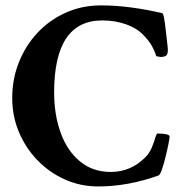

<svg xmlns="http://www.w3.org/2000/svg" viewBox="-20 -671 663 698"><path d="M336.9 6.8Q272.5 6.8 215.8 -18.6Q159.2 -43.9 116.2 -88.4Q73.2 -132.8 48.8 -190.9Q24.4 -249 24.4 -314.5Q24.4 -383.8 48.8 -444.8Q73.2 -505.9 116.7 -552.2Q160.2 -598.6 219.2 -625Q278.3 -651.4 346.7 -651.4Q400.4 -651.4 456.1 -644Q511.7 -636.7 570.3 -623Q576.2 -621.1 583 -557.6Q586.9 -521.5 589.4 -501Q591.8 -480.5 586.9 -472.2Q582 -463.9 563.5 -463.9L547.9 -466.8Q543 -484.4 532.2 -503.9Q521.5 -523.4 499 -545.9Q477.5 -568.4 438.5 -582.5Q399.4 -596.7 351.6 -596.7Q176.8 -596.7 176.8 -335Q176.8 -253.9 200.7 -188Q224.6 -122.1 271 -84Q317.4 -45.9 382.8 -45.9Q455.1 -45.9 507.8 -98.6Q523.4 -114.3 531.7 -134.3Q540 -154.3 544.4 -169.9Q548.8 -185.5 552.7 -185.5Q592.8 -185.5 596.7 -175.8Q596.7 -168.9 592.3 -147Q587.9 -125 581.5 -99.1Q575.2 -73.2 568.4 -54.2Q561.5 -35.2 556.6 -33.2Q445.3 6.8 336.9 6.8Z"/></svg>

Font: Crimson Text Bold
Style: Bold
Weight: 700
Designer: Sebastian Kosch
Foundry: Sebastian Kosch
Version: Version 1.10 July 1, 2025